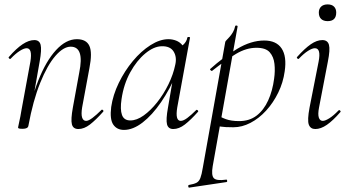

<svg xmlns="http://www.w3.org/2000/svg" viewBox="-20 -577 1589 872"><path d="M336 9Q312 9 306.5 -12.5Q301 -34 311 -89L340 -248Q364 -365 301 -365Q268 -365 231.5 -323Q195 -281 162.5 -200.5Q130 -120 109 -6L98 -7Q119 -123 154 -211.5Q189 -300 234.5 -349.5Q280 -399 329 -399Q372 -399 386 -368.5Q400 -338 386 -267L353 -89Q348 -58 353 -43Q358 -28 371 -28Q382 -28 400 -41.5Q418 -55 440 -77Q443 -81 447.5 -77Q452 -73 448 -69Q415 -32 388.5 -11.5Q362 9 336 9ZM83 8Q70 8 66 6.5Q62 5 62 2Q62 -1 67.5 -24.5Q73 -48 77 -74L118 -297Q128 -358 101 -358Q89 -358 70 -346Q51 -334 29 -311Q26 -307 21.5 -311.5Q17 -316 21 -319Q54 -357 82.5 -376Q111 -395 136 -395Q159 -395 164.5 -373.5Q170 -352 160 -297L109 -6Q107 8 83 8Z M543 13Q511 13 494.5 -11Q478 -35 485 -91Q493 -146 519.5 -200.5Q546 -255 583.5 -300Q621 -345 663.5 -372Q706 -399 745 -399Q763 -399 780 -392.5Q797 -386 809 -371Q821 -356 823 -332L785 -357Q796 -359 812 -373.5Q828 -388 831 -407Q833 -410 838.5 -409Q844 -408 843 -406L785 -89Q775 -28 801 -28Q813 -28 831 -41.5Q849 -55 871 -77Q874 -80 878 -76Q882 -72 879 -69Q846 -32 819.5 -11.5Q793 9 767 9Q744 9 738.5 -12.5Q733 -34 743 -89L767 -229L783 -246Q752 -172 711.5 -113Q671 -54 627.5 -20.5Q584 13 543 13ZM572 -30Q601 -30 632.5 -52.5Q664 -75 693.5 -112Q723 -149 745 -194Q767 -239 776 -283Q784 -318 768.5 -343Q753 -368 714 -367Q678 -366 639.5 -334Q601 -302 571.5 -248.5Q542 -195 532 -127Q525 -80 534 -55Q543 -30 572 -30Z M840 275Q836 276 835 270Q834 264 838 263Q861 259 872.5 253Q884 247 890 231.5Q896 216 901 185L1003 -386Q1003 -389 1009 -395Q1015 -401 1023 -410Q1031 -419 1038 -431Q1045 -443 1048 -458Q1049 -462 1054.5 -461Q1060 -460 1059 -456L946 178Q939 219 951 232Q963 245 1006 239Q1010 237 1011.5 243Q1013 249 1008 250ZM1040 1Q1000 1 983 -2Q966 -5 952 -8L962 -58Q981 -45 1005.5 -36Q1030 -27 1066 -27Q1113 -27 1145.5 -52Q1178 -77 1198 -121Q1218 -165 1225 -220Q1230 -255 1226.5 -287Q1223 -319 1205 -339.5Q1187 -360 1145 -360Q1098 -360 1051.5 -332Q1005 -304 943 -255Q940 -254 936 -258.5Q932 -263 935 -264Q994 -317 1057 -355Q1120 -393 1180 -393Q1235 -393 1259 -357Q1283 -321 1273 -253Q1266 -202 1243.5 -156Q1221 -110 1188.5 -74.5Q1156 -39 1117.5 -19Q1079 1 1040 1Z M1412 9Q1390 9 1382.5 -11Q1375 -31 1386 -89L1427 -297Q1439 -358 1410 -358Q1398 -358 1379 -346Q1360 -334 1338 -311Q1335 -307 1330.5 -311.5Q1326 -316 1330 -319Q1364 -357 1391.5 -376Q1419 -395 1444 -395Q1468 -395 1474 -373.5Q1480 -352 1469 -297L1429 -89Q1423 -58 1428 -43Q1433 -28 1446 -28Q1457 -28 1476 -40Q1495 -52 1517 -75Q1521 -79 1525 -74.5Q1529 -70 1525 -67Q1492 -29 1464.5 -10Q1437 9 1412 9ZM1468 -481Q1449 -481 1438.5 -491Q1428 -501 1428 -520Q1428 -537 1438.5 -547Q1449 -557 1468 -557Q1487 -557 1497 -547Q1507 -537 1507 -520Q1507 -481 1468 -481Z"/></svg>

Font: Cormorant Infant Light
Style: Italic
Weight: 300
Italic angle: -10°
Designer: Christian Thalmann (Catharsis Fonts)
Foundry: Catharsis Fonts
Version: Version 4.001